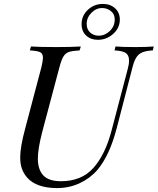

<svg xmlns="http://www.w3.org/2000/svg" viewBox="-20 -945 804 979"><path d="M638 -636Q638 -664 621 -675Q604 -686 564 -688L569 -708Q604 -705 670 -705Q729 -705 764 -708L759 -688Q724 -686 704.5 -677.5Q685 -669 673.5 -649.5Q662 -630 653 -592L575 -291Q539 -153 477 -79Q440 -36 386.5 -11Q333 14 272 14Q165 14 118 -40Q100 -61 91.5 -85.5Q83 -110 83 -142Q83 -196 108 -288L191 -602Q199 -636 199 -650Q199 -672 184.5 -679Q170 -686 132 -688L138 -708Q178 -705 267 -705Q344 -705 392 -708L386 -688Q349 -686 331.5 -680Q314 -674 303.5 -657Q293 -640 283 -602L195 -271Q173 -186 173 -136Q173 -81 200.5 -51Q228 -21 291 -21Q396 -21 456.5 -89Q517 -157 549 -280L631 -592Q638 -617 638 -636ZM591 -845Q591 -803 557.5 -772.5Q524 -742 479 -742Q443 -742 419.5 -763.5Q396 -785 396 -822Q396 -865 428 -895Q460 -925 505 -925Q542 -925 566.5 -903Q591 -881 591 -845ZM565 -846Q565 -873 545.5 -888.5Q526 -904 501 -904Q470 -904 446 -879.5Q422 -855 422 -823Q422 -795 440 -779Q458 -763 483 -763Q515 -763 540 -787Q565 -811 565 -846Z"/></svg>

Font: Playfair Display
Style: Italic
Weight: 400
Italic angle: -14°
Designer: Claus Eggers Sørensen
Foundry: Claus Eggers Sørensen
Version: Version 1.200; ttfautohint (v1.6)